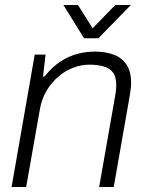

<svg xmlns="http://www.w3.org/2000/svg" viewBox="-20 -743 584 763"><path d="M26 0 118 -526H161L151 -439H157Q189 -479 222.5 -500Q256 -521 289.5 -529.5Q323 -538 357 -538Q399 -538 431.5 -526Q464 -514 482.5 -486.5Q501 -459 501 -414Q501 -403 499.5 -390.5Q498 -378 496 -365L432 0H374L438 -364Q440 -376 441 -386Q442 -396 442 -404Q442 -438 428.5 -455.5Q415 -473 390.5 -479.5Q366 -486 335 -486Q304 -486 272.5 -474.5Q241 -463 213 -439.5Q185 -416 164.5 -381.5Q144 -347 137 -300L84 0ZM500 -723 371 -591H314L232 -723H290L361 -610H328L438 -723Z"/></svg>

Font: Archivo SemiBold ExtraLight
Style: Italic
Weight: 250
Italic angle: -10°
Version: Version 2.001